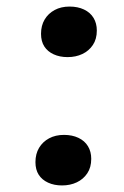

<svg xmlns="http://www.w3.org/2000/svg" viewBox="-20 -548 379 585"><path d="M88 -54Q88 -79 99 -97.5Q110 -116 129.5 -126.5Q149 -137 175 -137Q200 -137 219 -128Q238 -119 248 -102.5Q258 -86 258 -64Q258 -38 246 -20Q234 -2 214 7.5Q194 17 169 17Q145 17 126.5 8.5Q108 0 98 -15.5Q88 -31 88 -54ZM105 -445Q105 -470 116 -488.5Q127 -507 146.5 -517.5Q166 -528 192 -528Q217 -528 236 -519Q255 -510 265 -493.5Q275 -477 275 -455Q275 -429 263 -411Q251 -393 231 -383.5Q211 -374 186 -374Q162 -374 143.5 -382.5Q125 -391 115 -406.5Q105 -422 105 -445Z"/></svg>

Font: Literata 18pt Medium
Style: Italic
Weight: 500
Italic angle: -2°
Designer: Latin by Veronika Burian and Jose Scaglione. Greek by Irene Vlachou. Cyrillic by Vera Evstafieva
Foundry: TypeTogether
Version: Version 3.103;gftools[0.9.29]